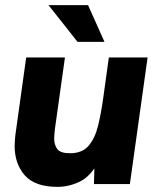

<svg xmlns="http://www.w3.org/2000/svg" viewBox="-20 -717 616 748"><path d="M204 11Q116 11 76.5 -34Q37 -79 37 -149Q37 -160 38 -170.5Q39 -181 40 -192L82 -493H233L194 -215Q193 -205 192 -195Q191 -185 191 -178Q191 -153 203 -136.5Q215 -120 253 -120Q300 -120 325 -149Q350 -178 362 -227Q374 -276 382 -334L404 -493H555L486 0H346L349 -108L364 -87Q332 -29 290 -9Q248 11 204 11ZM282 -554 169 -697H323L387 -554Z"/></svg>

Font: Hanken Grotesk Black
Style: Italic
Weight: 900
Italic angle: -8°
Designer: Alfredo Marco Pradil
Foundry: Hanken Design Co.
Version: Version 3.013